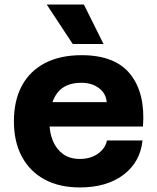

<svg xmlns="http://www.w3.org/2000/svg" viewBox="-20 -810 690 842"><path d="M330 12Q240 12 175.5 -23Q111 -58 76 -123Q41 -188 41 -278Q41 -369 76 -434Q111 -499 177.5 -533.5Q244 -568 338 -568Q485 -568 551.5 -484.5Q618 -401 607 -255H165L166 -362H448Q445 -400 414 -423.5Q383 -447 337 -447Q265 -447 231 -402Q197 -357 197 -271Q197 -228 212 -192Q227 -156 256.5 -134.5Q286 -113 330 -113Q377 -113 409.5 -136Q442 -159 449 -194H605Q595 -99 521.5 -43.5Q448 12 330 12ZM434 -617H299L185 -790H348Z"/></svg>

Font: Azeret Mono
Style: Bold
Weight: 700
Designer: Martin Vácha
Foundry: Displaay
Version: Version 1.002